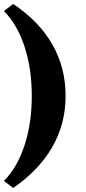

<svg xmlns="http://www.w3.org/2000/svg" viewBox="-20 -732 439 976"><path d="M46.9 -711.9Q177.7 -625 245.6 -506.8Q313.5 -388.7 313.5 -244.1Q313.5 -102.5 245.6 15.6Q177.7 133.8 46.9 223.6L0 187.5Q67.4 120.1 104.5 7.3Q141.6 -105.5 141.6 -244.1Q141.6 -382.8 104.5 -495.6Q67.4 -608.4 0 -675.8Z"/></svg>

Font: Crimson Pro Black
Style: Regular
Weight: 900
Designer: Jacques Le Bailly
Foundry: Baron von Fonthausen
Version: Version 1.003